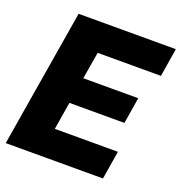

<svg xmlns="http://www.w3.org/2000/svg" viewBox="-131 -841 900 954"><g transform="rotate(20 319.0 -364.0)"><path d="M2.9 0 123.5 -727.5H637.7L613.3 -577.6H278.8L254.9 -434.6H545.4L522.9 -295.9H231.9L208 -149.9H541.5L517.1 0Z"/></g></svg>

Font: Inter Display Extra Bold
Style: Italic
Weight: 800
Italic angle: -9.39999°
Designer: Rasmus Andersson
Foundry: rsms
Version: Version 4.000;git-4fc901f